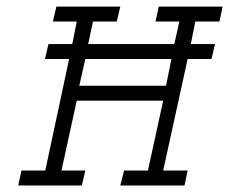

<svg xmlns="http://www.w3.org/2000/svg" viewBox="-20 -570 704 590"><path d="M251 -434.6H515.6L531.2 -503.9H458L467.8 -549.8H664.1L654.3 -503.9H580.1L566.4 -434.6H640.6L629.9 -388.7H556.6L481.4 -45.9H556.6L546.9 0H349.6L361.3 -45.9H434.6L481.4 -260.7H215.8L168.9 -45.9H242.2L231.4 0H36.1L45.9 -45.9H119.1L192.4 -388.7H118.2L128.9 -434.6H202.1L215.8 -503.9H142.6L153.3 -549.8H349.6L338.9 -503.9H265.6ZM506.8 -388.7H242.2L223.6 -306.6H490.2Z"/></svg>

Font: Thabit-Oblique
Style: Oblique
Weight: 500
Designer: Regenerated by Nadim Shaikli
Foundry: MAK Alagha
Version: 0.01